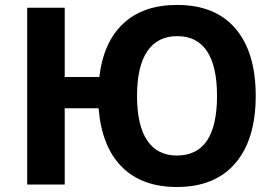

<svg xmlns="http://www.w3.org/2000/svg" viewBox="-20 -745 1110 775"><path d="M1012.2 -357.9Q1012.2 -182.1 929.9 -86.2Q847.7 9.8 693.8 9.8Q552.7 9.8 471.7 -71.5Q390.6 -152.8 377.9 -308.1H241.2V0H89.8V-713.9H241.2V-434.1H380.9Q397.5 -575.2 477.8 -650.1Q558.1 -725.1 694.8 -725.1Q849.1 -725.1 930.7 -629.4Q1012.2 -533.7 1012.2 -357.9ZM533.2 -357.9Q533.2 -238.8 574.2 -178Q615.2 -117.2 693.8 -117.2Q856 -117.2 856 -357.9Q856 -477.1 815.7 -538.1Q775.4 -599.1 695.8 -599.1Q615.7 -599.1 574.5 -538.1Q533.2 -477.1 533.2 -357.9Z"/></svg>

Font: Zoram GWebM
Style: Bold
Weight: 700
Foundry: Ascender Corporation
Version: Version 1.000